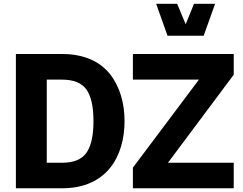

<svg xmlns="http://www.w3.org/2000/svg" viewBox="-20 -1012 1304 1032"><path d="M649.4 -361.3C649.4 -455.1 625.5 -543.5 572.8 -611.8C519.5 -679.7 434.6 -721.7 313.5 -721.7H65.4V0H313.5C556.2 0 649.4 -174.3 649.4 -361.3ZM482.4 -361.3C482.4 -282.7 469.7 -226.1 444.3 -190.4C418.9 -154.8 375.5 -137.2 313.5 -137.2H231.4V-584H313.5C375.5 -584 418.9 -566.4 444.3 -531.2C469.7 -495.6 482.4 -439 482.4 -361.3ZM1049.3 -584 694.3 -110.8V0H1236.3V-137.2H882.8L1236.3 -610.4V-721.7H694.3V-584ZM880.4 -819.8H1074.7L1136.2 -991.7H1022.9L978 -881.8L932.1 -991.7H819.3Z"/></svg>

Font: Estedad ExtraBold
Style: Regular
Weight: 800
Designer: Amin Abedi
Version: Version 7.3